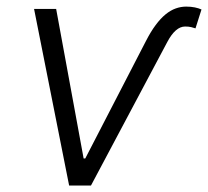

<svg xmlns="http://www.w3.org/2000/svg" viewBox="-20 -573 642 593"><path d="M153.4 -545.5 238.3 -83.5H243.3L430.8 -446.4Q445.7 -475.5 460.8 -495.7Q475.9 -516 491.3 -528.6Q506.7 -541.2 522.7 -546.9Q538.7 -552.6 555 -552.6Q570 -552.6 581.9 -550.1Q593.8 -547.6 602.3 -543.7L583.8 -485.4Q578.1 -487.2 570.5 -489.2Q562.9 -491.1 551.8 -491.1Q522 -491.1 496.8 -443.5L261 0H193.5L85.2 -545.5Z"/></svg>

Font: Inter P Light
Style: Italic
Weight: 300
Italic angle: 9.39999°
Designer: Rasmus Andersson
Foundry: rsms
Version: Version 3.018;git-588b23468